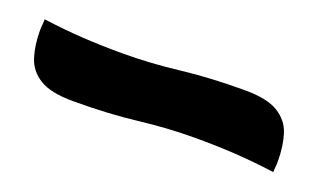

<svg xmlns="http://www.w3.org/2000/svg" viewBox="-31 -108 525 317"><g transform="rotate(20 231.5 50.0)"><path d="M362 -7Q401 -7 420.5 5Q440 17 446.5 37.5Q453 58 453 85Q453 90 452.5 94.5Q452 99 452 104Q415 99 382 97Q349 95 313 95Q264 95 213.5 101Q163 107 101 107Q62 107 42.5 95Q23 83 16.5 62.5Q10 42 10 16Q10 11 10.5 6Q11 1 11 -4Q48 1 81 3Q114 5 150 5Q199 5 249.5 -1Q300 -7 362 -7Z"/></g></svg>

Font: Merienda Medium
Style: Regular
Weight: 500
Designer: Eduardo Rodriguez Tunni
Foundry: Eduardo Rodriguez Tunni
Version: Version 2.001; ttfautohint (v1.8.4.7-5d5b)